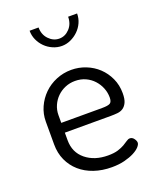

<svg xmlns="http://www.w3.org/2000/svg" viewBox="-135 -796 728 885"><g transform="rotate(-20 229.0 -353.5)"><path d="M236 -479Q273 -479 307 -465.5Q341 -452 366.5 -428Q392 -404 407.5 -370.5Q423 -337 423 -297Q423 -268 415.5 -252Q408 -236 396 -228Q384 -220 368 -218.5Q352 -217 336 -217H110V-180Q110 -120 153 -85Q196 -50 262 -50Q292 -50 311 -56Q330 -62 343 -69.5Q356 -77 365 -83.5Q374 -90 382 -90Q394 -90 402 -79Q410 -68 410 -59Q410 -50 399.5 -38.5Q389 -27 369.5 -17Q350 -7 322.5 0Q295 7 260 7Q213 7 173.5 -6.5Q134 -20 105.5 -45Q77 -70 61 -105Q45 -140 45 -183V-295Q45 -332 60 -365.5Q75 -399 101 -424.5Q127 -450 162 -464.5Q197 -479 236 -479ZM310 -265Q340 -265 350 -271.5Q360 -278 360 -299Q360 -323 351 -345.5Q342 -368 325.5 -386Q309 -404 286 -414.5Q263 -425 235 -425Q209 -425 186.5 -415.5Q164 -406 147 -389.5Q130 -373 120 -350.5Q110 -328 110 -303V-265ZM351 -714Q351 -690 341.5 -669Q332 -648 315.5 -632Q299 -616 278 -606.5Q257 -597 235 -597Q212 -597 190.5 -606.5Q169 -616 153 -632Q137 -648 127.5 -669Q118 -690 118 -714H162Q162 -679 184 -656Q206 -633 235 -633Q264 -633 285.5 -656Q307 -679 307 -714Z"/></g></svg>

Font: Dosis
Style: Book
Weight: 400
Designer: EdgarTolentino, PabloImpallari, IginoMarini
Foundry: EdgarTolentino, PabloImpallari, IginoMarini
Version: Version 1.007